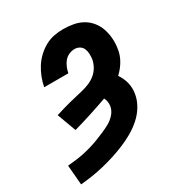

<svg xmlns="http://www.w3.org/2000/svg" viewBox="-175 -870 950 1005"><g transform="rotate(-30 300.0 -367.5)"><path d="M25 8 15 -111Q39 -113 63.5 -116Q88 -119 112 -124Q136 -129 160 -136Q184 -143 207.5 -152Q231 -161 254.5 -171Q278 -181 300.5 -193.5Q323 -206 340.5 -226Q358 -246 362 -270Q364 -284 362 -297Q360 -310 354 -321Q301 -302 248 -285Q195 -268 142 -253L100 -367Q122 -374 144 -380.5Q166 -387 187.5 -392.5Q209 -398 231 -403Q253 -408 275 -413.5Q297 -419 318.5 -428Q340 -437 358 -452Q376 -467 387.5 -487.5Q399 -508 403 -530Q405 -546 404.5 -562Q404 -578 398 -592.5Q392 -607 378.5 -615Q365 -623 349 -623Q332 -623 315 -615.5Q298 -608 286.5 -594Q275 -580 268 -563Q261 -546 258 -529H112Q117 -557 127.5 -584Q138 -611 153.5 -636Q169 -661 191 -682Q213 -703 239 -717.5Q265 -732 293 -737.5Q321 -743 349 -743Q380 -743 410 -737.5Q440 -732 465 -718Q490 -704 508.5 -681.5Q527 -659 536.5 -631.5Q546 -604 548.5 -573.5Q551 -543 546 -512Q544 -495 538 -477.5Q532 -460 523 -444.5Q514 -429 502.5 -414.5Q491 -400 477 -387Q486 -374 493 -359Q500 -344 504 -328Q508 -312 508.5 -294.5Q509 -277 506 -260Q500 -225 480.5 -192.5Q461 -160 432.5 -135Q404 -110 371.5 -91.5Q339 -73 305 -59Q271 -45 236.5 -34Q202 -23 166.5 -14.5Q131 -6 95.5 -0.5Q60 5 25 8Z"/></g></svg>

Font: Iosevka Slab HvExObl
Style: Regular
Weight: 900
Width: 7
Italic angle: -9°
Monospace: yes
Designer: Belleve Invis
Foundry: Belleve Invis
Version: Version 11.1.1; ttfautohint (v1.8.3)